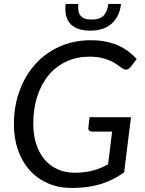

<svg xmlns="http://www.w3.org/2000/svg" viewBox="-20 -924 720 952"><path d="M424 -343H629.5L595.5 -69.5Q568.5 -50 539.8 -35.5Q511 -21 479.2 -11.2Q447.5 -1.5 412 3.2Q376.5 8 335.5 8Q270.5 8 217.5 -15.2Q164.5 -38.5 127 -80.2Q89.5 -122 69.2 -180Q49 -238 49 -307Q49 -399.5 77.8 -476.2Q106.5 -553 157.2 -608.2Q208 -663.5 277.8 -694Q347.5 -724.5 430 -724.5Q472 -724.5 505.8 -717.5Q539.5 -710.5 567.2 -698Q595 -685.5 617.2 -668.5Q639.5 -651.5 658 -631.5L628 -592.5Q620.5 -582 610.2 -579.5Q600 -577 589 -584Q578 -590.5 564.8 -600.8Q551.5 -611 532.5 -620.2Q513.5 -629.5 487 -636.2Q460.5 -643 423 -643Q361.5 -643 310.2 -619.5Q259 -596 222.2 -552.5Q185.5 -509 165.2 -447.5Q145 -386 145 -310.5Q145 -254 159.8 -209Q174.5 -164 201.5 -132.5Q228.5 -101 266.5 -84.2Q304.5 -67.5 351 -67.5Q377 -67.5 399.5 -70.5Q422 -73.5 442 -78.8Q462 -84 480 -91.8Q498 -99.5 516 -109.5L536 -271.5H436Q427 -271.5 422 -276.8Q417 -282 418 -289.5ZM428 -772Q362.5 -772 330.2 -804.5Q298 -837 305.5 -904.5H368.5Q366.5 -886 368.8 -871.8Q371 -857.5 378.5 -847.5Q386 -837.5 399.5 -832.2Q413 -827 434 -827Q475.5 -827 494.2 -847.2Q513 -867.5 517 -904.5H580Q573 -841 533.2 -806.5Q493.5 -772 428 -772Z"/></svg>

Font: Lato 2
Style: Italic
Weight: 400
Italic angle: -7°
Designer: Lukasz Dziedzic with Adam Twardoch and Botio Nikoltchev
Foundry: tyPoland Lukasz Dziedzic
Version: Version 2.015; 2015-08-06; http://www.latofonts.com/